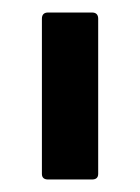

<svg xmlns="http://www.w3.org/2000/svg" viewBox="-20 -703 224 307"><path d="M57 -416Q47 -416 47 -425V-673Q47 -683 57 -683H127Q137 -683 137 -673V-425Q137 -416 127 -416Z"/></svg>

Font: Sofia Sans Semi Condensed Medium
Style: Regular
Weight: 500
Designer: Botio Nikoltchev, Ani Petrova
Foundry: lettersoup
Version: Version 4.100